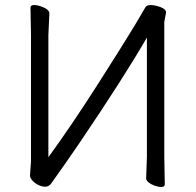

<svg xmlns="http://www.w3.org/2000/svg" viewBox="-20 -728 778 762"><path d="M560 -19 563 -105V-579Q472 -421 293 -157Q237 -75 184 -1Q174 13 160 13Q146 13 132 6Q118 -1 108.5 -11.5Q99 -22 99 -32L103 -87V-588L101 -697Q101 -708 114.5 -708Q128 -708 142 -703Q176 -691 176 -675L172 -589V-104Q266 -233 375.5 -405Q485 -577 518.5 -633.5Q552 -690 557 -699Q562 -708 578 -708Q594 -708 616.5 -700Q639 -692 639 -678L632 -641V-106L634 3Q634 14 621 14Q608 14 594 9Q580 4 570 -4Q560 -12 560 -19Z"/></svg>

Font: LXGW Bright GB
Style: Regular
Weight: 400
Designer: Christian Thalmann (Catharsis Fonts)
Foundry: LXGW / Christian Thalmann (Catharsis Fonts) / Fontworks Inc.
Version: Version 5.510